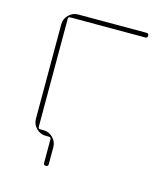

<svg xmlns="http://www.w3.org/2000/svg" viewBox="-99 -597 690 795"><g transform="rotate(15 246.0 -200.0)"><path d="M138 0Q115 0 98 -17Q81 -34 81 -57V-463Q81 -486 98 -503Q115 -520 138 -520H431Q441 -520 441 -510Q441 -500 431 -500H110Q101 -500 101 -492V-29Q101 -20 110 -20H124Q147 -20 164 -3Q181 14 181 37V110Q181 120 171 120Q161 120 161 110V9Q161 0 152 0Z"/></g></svg>

Font: Rounded Mplus 1c Thin
Style: Regular
Weight: 250
Version: Version 1.059.20150529